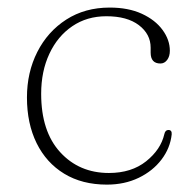

<svg xmlns="http://www.w3.org/2000/svg" viewBox="-20 -490 519 520"><path d="M440 -352.5Q440 -337.5 432.8 -327.8Q425.5 -318 414.5 -318Q388 -318 388 -347.5V-361Q388 -397.5 356.2 -421.8Q324.5 -446 268 -446Q215.5 -446 175.8 -419Q136 -392 113.8 -344.5Q91.5 -297 91.5 -236Q91.5 -134 143 -77.8Q194.5 -21.5 275 -21.5Q336 -21.5 375.8 -53.2Q415.5 -85 425 -126.5Q427.5 -138 436 -138Q446 -138 445 -126Q441 -89 417.5 -58Q394 -27 355.8 -8.5Q317.5 10 269.5 10Q202.5 10 154 -19.5Q105.5 -49 79.2 -102.2Q53 -155.5 53 -226Q53 -294 81 -349.2Q109 -404.5 159.5 -437Q210 -469.5 277 -469.5Q327.5 -469.5 364 -452.8Q400.5 -436 420.2 -409Q440 -382 440 -352.5Z"/></svg>

Font: Fraunces 9pt Soft Thin
Style: Regular
Weight: 100
Version: Version 1.000;[b76b70a41]